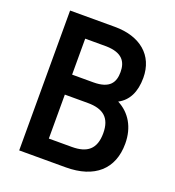

<svg xmlns="http://www.w3.org/2000/svg" viewBox="-128 -802 824 903"><g transform="rotate(20 284.0 -350.0)"><path d="M293 -700H69V0H302C446 0 527 -73 527 -200C527 -282 490 -343 428 -375C476 -400 501 -449 501 -520C501 -633 420 -700 293 -700ZM181 -600H287C367 -598 391 -561 391 -509C391 -458 370 -420 287 -420H181ZM181 -320H296C373 -320 413 -288 413 -211C413 -131 372 -100 296 -100H181Z"/></g></svg>

Font: Mint Spirit No2
Style: Bold
Weight: 700
Designer: HARENDAL Hirwen
Foundry: Arkandis Digital Foundry.
Version: Version 1.004;FFEdit